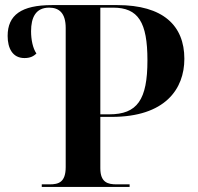

<svg xmlns="http://www.w3.org/2000/svg" viewBox="-20 -734 777 754"><path d="M144 0H489V-10H438C404 -10 374 -17 374 -73V-275H419C628 -275 704 -384 704 -503C704 -634 620 -714 441 -714H184C64 -714 10 -675 10 -593C10 -545 29 -506 76 -506C97 -506 111 -512 123 -524C109 -544 102 -578 102 -611C102 -665 120 -704 173 -704C211 -704 238 -684 238 -624V-78C238 -18 210 -10 175 -10H144ZM409 -285H374V-704H424C523 -704 559 -647 559 -497C559 -342 519 -285 409 -285Z"/></svg>

Font: Noto Serif Display SemiBold
Style: Regular
Weight: 600
Designer: Monotype Design Team
Foundry: Monotype Imaging Inc.
Version: Version 2.009